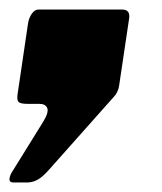

<svg xmlns="http://www.w3.org/2000/svg" viewBox="-40 -218 339 403"><path d="M-12 165Q-26 165 -16 145L51 37Q63 17 59 8.5Q55 0 43 0H18Q3 0 -1 -4Q-5 -8 -3 -21L19 -170Q21 -181 27 -189.5Q33 -198 41 -198H216Q234 -198 231 -179L210 -38Q209 -31 206 -25Q203 -19 200 -16L64 137Q49 154 38.5 159.5Q28 165 17 165H-12Z"/></svg>

Font: Libre Franklin Thin Black
Style: Italic
Weight: 900
Italic angle: -8°
Version: Version 2.000